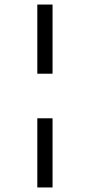

<svg xmlns="http://www.w3.org/2000/svg" viewBox="-20 -772 395 844"><path d="M211 -752V-448H144V-752ZM211 -252V52H144V-252Z"/></svg>

Font: Pathway Extreme Condensed Light
Style: Regular
Weight: 300
Width: 3
Version: Version 1.001;gftools[0.9.26]